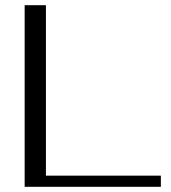

<svg xmlns="http://www.w3.org/2000/svg" viewBox="-20 -720 659 740"><path d="M75 -700H157V-43H600V0H75Z"/></svg>

Font: Fahkwang Light
Style: Regular
Weight: 300
Version: Version 1.000; ttfautohint (v1.6)